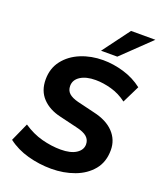

<svg xmlns="http://www.w3.org/2000/svg" viewBox="-169 -1047 979 1164"><g transform="rotate(20 320.5 -464.5)"><path d="M302 11Q224 11 150 -9.5Q76 -30 20 -73L73 -191Q132 -151 194.5 -134.5Q257 -118 316 -118Q380 -118 415.5 -141Q451 -164 451 -200Q451 -229 430 -248Q409 -267 360 -278L247 -305Q173 -322 129.5 -368Q86 -414 86 -487Q86 -559 126 -610.5Q166 -662 232 -689Q298 -716 375 -716Q441 -716 508.5 -696Q576 -676 630 -634L575 -522Q529 -557 475.5 -572Q422 -587 373 -587Q312 -587 275.5 -563.5Q239 -540 239 -501Q239 -471 258.5 -453.5Q278 -436 317 -426L429 -399Q514 -380 559 -332.5Q604 -285 604 -219Q604 -142 562 -91Q520 -40 451 -14.5Q382 11 302 11ZM342 -765 472 -940H629L447 -765Z"/></g></svg>

Font: Nunito Sans ExtraBold
Style: Italic
Weight: 800
Italic angle: -9°
Designer: Vernon Adams
Foundry: Vernon Adams
Version: Version 3.006; ttfautohint (v1.8.3)